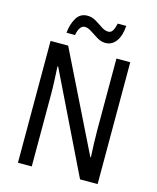

<svg xmlns="http://www.w3.org/2000/svg" viewBox="-131 -1048 888 1087"><g transform="rotate(15 313.0 -504.5)"><path d="M547 -51H444L159 -636H155Q157 -597 159 -556Q161 -515 161 -477V-51H80V-765H183L468 -187H471Q469 -225 467.5 -267.5Q466 -310 466 -345V-765H547ZM155 -833Q160 -884 181.5 -920.5Q203 -957 246 -957Q272 -957 295.5 -943Q319 -929 340 -914.5Q361 -900 381 -900Q398 -900 407 -915.5Q416 -931 422 -958H472Q468 -899 444 -866.5Q420 -834 382 -834Q357 -834 333 -848.5Q309 -863 287.5 -877.5Q266 -892 248 -892Q216 -892 205 -833Z"/></g></svg>

Font: Noto Sans Tamil UI Condensed
Style: Regular
Weight: 400
Width: 3
Designer: Jelle Bosma - Monotype Design Team
Foundry: Monotype Imaging Inc.
Version: Version 2.004; ttfautohint (v1.8.4.7-5d5b)